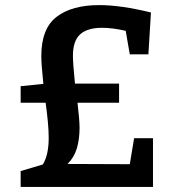

<svg xmlns="http://www.w3.org/2000/svg" viewBox="-20 -733 702 753"><path d="M506 -191H580V0H61V-62L148 -88Q171 -125 171 -193Q171 -221 167.5 -257.5Q164 -294 159 -330H61V-395L150 -404Q142 -482 142 -513Q142 -621 202 -667Q262 -713 369 -713Q454 -713 572 -684L562 -520H489L473 -612Q422 -624 380 -624Q323 -624 294.5 -598.5Q266 -573 266 -514Q266 -485 274 -405H447V-330H284Q292 -262 292 -232Q292 -187 281.5 -151.5Q271 -116 245 -90L489 -89Z"/></svg>

Font: Bitter Pro SemiBold
Style: Regular
Weight: 600
Designer: Sol Matas, and Bitter project Authors
Foundry: Sol Matas
Version: Version 1.010